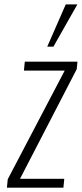

<svg xmlns="http://www.w3.org/2000/svg" viewBox="-20 -861 375 881"><path d="M196.8 -647 281.7 -840.8H335L225.1 -647ZM11.7 0 15.6 -38.6 276.9 -537.1H89.8L93.8 -578.1H335.4L332 -543.5L71.8 -40.5H274.9L271 0Z"/></svg>

Font: Oswald
Style: Extra-Light
Weight: 200
Designer: Vernon Adams
Foundry: Vernon Adams
Version: 3.0; ttfautohint (v0.94.23-7a4d-dirty) -l 8 -r 50 -G 200 -x 